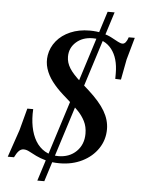

<svg xmlns="http://www.w3.org/2000/svg" viewBox="-62 -878 763 1041"><g transform="rotate(5 320.0 -357.5)"><path d="M181 115 481 -830H519L219 115ZM293 11Q250 11 218 2Q186 -7 163.5 -18Q141 -29 124.5 -38Q108 -47 93 -47Q78 -47 66.5 -35Q55 -23 44 0H10L61 -149L93 -269H125Q122 -217 130.5 -173Q139 -129 158.5 -96.5Q178 -64 209 -45.5Q240 -27 282 -27Q343 -27 381 -64.5Q419 -102 419 -161Q419 -199 404 -228.5Q389 -258 365.5 -282Q342 -306 317 -328L280 -361Q244 -393 219 -426Q194 -459 183 -494.5Q172 -530 178 -567Q185 -610 213.5 -645Q242 -680 288.5 -700Q335 -720 393 -720Q433 -720 463 -712Q493 -704 514.5 -692.5Q536 -681 551 -673Q566 -665 576 -665Q595 -665 607 -702H640L606 -581L585 -470L554 -471V-501Q554 -584 516.5 -632Q479 -680 414 -680Q359 -680 323.5 -648.5Q288 -617 288 -569Q288 -537 306.5 -507Q325 -477 370 -437L415 -397Q477 -341 505 -293Q533 -245 533 -195Q533 -137 501.5 -90Q470 -43 415.5 -16Q361 11 293 11Z"/></g></svg>

Font: Baskervville SemiBold
Style: Italic
Weight: 600
Italic angle: -18°
Version: Version 1.100